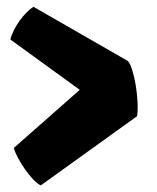

<svg xmlns="http://www.w3.org/2000/svg" viewBox="-20 -561 470 576"><path d="M363.8 -377.9 80.6 -540.5C54.2 -524.9 19.5 -478.5 11.2 -442.4L219.2 -291.5L21.5 -117.2C29.8 -84.5 75.7 -16.1 102.5 -4.9L391.1 -212.4C398.4 -254.4 383.8 -355 363.8 -377.9Z"/></svg>

Font: Fruktur
Style: Regular
Weight: 400
Designer: Viktoriya Grabowska
Foundry: Viktoriya Grabowska
Version: Version 1.002